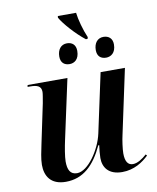

<svg xmlns="http://www.w3.org/2000/svg" viewBox="-95 -944 837 1026"><g transform="rotate(-10 324.0 -430.5)"><path d="M416 -723H425L428 -732C409 -775 393 -835 389 -871H290L289 -862C309 -826 367 -761 416 -723ZM308 -607C333 -607 360 -623 360 -670C360 -703 340 -719 312 -719C280 -719 260 -694 260 -656C260 -623 279 -607 308 -607ZM506 -607C531 -607 559 -623 559 -670C559 -703 538 -719 510 -719C478 -719 458 -694 458 -656C458 -623 477 -607 506 -607ZM485 10C550 10 598 -23 630 -54L624 -61C599 -39 573 -22 548 -22C521 -22 507 -44 507 -87C507 -111 514 -160 520 -185L595 -536H463L394 -215C376 -131 306 -26 246 -26C209 -26 196 -53 196 -98C196 -124 205 -176 213 -212L283 -536H67L65 -526H79C117 -526 139 -518 139 -486C139 -475 134 -450 130 -426L85 -212C78 -178 68 -135 68 -102C68 -43 96 9 179 9C273 9 335 -50 383 -153H388C385 -135 382 -98 382 -84C382 -33 411 10 485 10Z"/></g></svg>

Font: Noto Serif Display SemiBold
Style: Italic
Weight: 600
Italic angle: -12°
Designer: Monotype Design Team
Foundry: Monotype Imaging Inc.
Version: Version 2.009